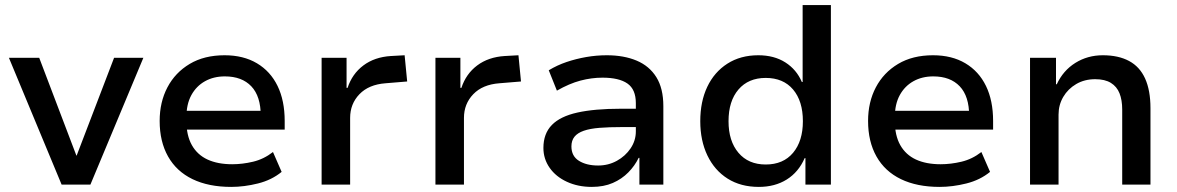

<svg xmlns="http://www.w3.org/2000/svg" viewBox="-20 -725 4624 754"><path d="M222 0 15 -498H134L280 -114H281L428 -498H543L335 0Z M888 9Q799 9 736 -21.5Q673 -52 640 -110.5Q607 -169 607 -250Q607 -324 637.5 -382Q668 -440 725 -474Q782 -508 862 -508Q936 -508 989 -476.5Q1042 -445 1070 -387.5Q1098 -330 1098 -250V-216H692V-290H1021L1004 -270Q1004 -347 967 -386Q930 -425 863 -425Q819 -425 785 -406Q751 -387 731.5 -351.5Q712 -316 712 -264V-251Q712 -193 733.5 -155Q755 -117 795 -98.5Q835 -80 892 -80Q932 -80 974 -90Q1016 -100 1052 -128L1086 -50Q1047 -18 993 -4.5Q939 9 888 9Z M1243 0V-498H1341V-380H1345Q1363 -435 1407 -468Q1451 -501 1515 -505L1569 -508L1579 -405L1494 -398Q1428 -393 1391.5 -355Q1355 -317 1355 -262V0Z M1690 0V-498H1788V-380H1792Q1810 -435 1854 -468Q1898 -501 1962 -505L2016 -508L2026 -405L1941 -398Q1875 -393 1838.5 -355Q1802 -317 1802 -262V0Z M2304 9Q2250 9 2206.5 -11Q2163 -31 2138.5 -66Q2114 -101 2114 -144Q2114 -200 2147 -234Q2180 -268 2247.5 -283Q2315 -298 2418 -298H2493V-226H2424Q2372 -226 2334.5 -223Q2297 -220 2272.5 -211.5Q2248 -203 2236 -188Q2224 -173 2224 -150Q2224 -112 2253.5 -93.5Q2283 -75 2329 -75Q2369 -75 2402.5 -93.5Q2436 -112 2456.5 -142.5Q2477 -173 2477 -209V-320Q2477 -374 2444 -397Q2411 -420 2346 -420Q2303 -420 2259.5 -408.5Q2216 -397 2167 -369L2135 -449Q2168 -469 2205 -481.5Q2242 -494 2282 -501Q2322 -508 2363 -508Q2430 -508 2480 -487Q2530 -466 2557.5 -422Q2585 -378 2585 -308V0H2491V-105H2488Q2473 -74 2447.5 -48Q2422 -22 2386.5 -6.5Q2351 9 2304 9Z M2960 9Q2889 9 2837.5 -23.5Q2786 -56 2758 -114.5Q2730 -173 2730 -249Q2730 -326 2757.5 -384Q2785 -442 2836.5 -475Q2888 -508 2958 -508Q3020 -508 3064 -480Q3108 -452 3129 -403H3132V-705H3243V0H3143V-104H3140Q3116 -49 3069.5 -20Q3023 9 2960 9ZM2987 -79Q3056 -79 3094.5 -125Q3133 -171 3133 -249Q3133 -328 3094.5 -373.5Q3056 -419 2987 -419Q2919 -419 2880 -373.5Q2841 -328 2841 -249Q2841 -171 2880 -125Q2919 -79 2987 -79Z M3670 9Q3581 9 3518 -21.5Q3455 -52 3422 -110.5Q3389 -169 3389 -250Q3389 -324 3419.5 -382Q3450 -440 3507 -474Q3564 -508 3644 -508Q3718 -508 3771 -476.5Q3824 -445 3852 -387.5Q3880 -330 3880 -250V-216H3474V-290H3803L3786 -270Q3786 -347 3749 -386Q3712 -425 3645 -425Q3601 -425 3567 -406Q3533 -387 3513.5 -351.5Q3494 -316 3494 -264V-251Q3494 -193 3515.5 -155Q3537 -117 3577 -98.5Q3617 -80 3674 -80Q3714 -80 3756 -90Q3798 -100 3834 -128L3868 -50Q3829 -18 3775 -4.5Q3721 9 3670 9Z M4025 0V-498H4127V-394H4130Q4155 -448 4203 -478Q4251 -508 4311 -508Q4372 -508 4414 -485.5Q4456 -463 4477 -416.5Q4498 -370 4498 -300V0H4387V-295Q4387 -332 4376.5 -358.5Q4366 -385 4342.5 -399.5Q4319 -414 4281 -414Q4239 -414 4206.5 -395Q4174 -376 4155.5 -344.5Q4137 -313 4137 -275V0Z"/></svg>

Font: Nunito Sans 7pt SemiBold
Style: Regular
Weight: 600
Designer: Vernon Adams
Foundry: Vernon Adams
Version: Version 3.101;gftools[0.9.27]